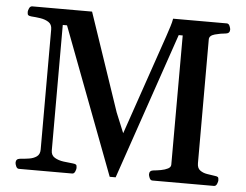

<svg xmlns="http://www.w3.org/2000/svg" viewBox="-50 -755 1045 816"><g transform="rotate(5 472.5 -346.5)"><path d="M59.1 0Q50.8 0 46.6 -9.8Q42.5 -19.5 42.5 -24.9Q42.5 -41 58.6 -43Q78.1 -44.4 97.7 -47.4Q117.2 -50.3 130.6 -59.8Q144 -69.3 144 -89.8V-602.5Q144 -623.5 129.4 -633.1Q114.7 -642.6 94.2 -645.8Q73.7 -648.9 55.7 -649.9Q45.4 -650.9 41.7 -654.1Q38.1 -657.2 38.1 -668Q38.1 -673.3 42.2 -682.9Q46.4 -692.4 54.7 -692.9H310.5L452.1 -274.9L487.3 -189.5L633.8 -616.2Q642.1 -641.1 647.9 -659.4Q653.8 -677.7 656.2 -692.9H885.3Q893.6 -692.9 897.7 -683.1Q901.9 -673.3 901.9 -668Q901.9 -651.9 885.7 -649.9Q862.3 -647.9 838.6 -641.4Q814.9 -634.8 814.9 -618.7V-90.3Q814.9 -69.3 827.4 -60.1Q839.8 -50.8 857.7 -47.9Q875.5 -44.9 890.1 -43Q900.4 -42 904.1 -39.1Q907.7 -36.1 907.7 -24.9Q907.7 -19.5 903.6 -9.8Q899.4 0 891.1 0H628.4Q620.1 0 616 -9.8Q611.8 -19.5 611.8 -24.9Q611.8 -41 627.9 -43Q643.6 -44.4 660.9 -47.6Q678.2 -50.8 690.4 -57.1Q702.6 -63.5 702.6 -74.2L703.1 -625.5H686L471.7 0H446.3L209.5 -625.5H191.4V-90.3Q191.4 -69.3 207.5 -59.8Q223.6 -50.3 245.6 -47.4Q267.6 -44.4 285.2 -43Q295.4 -42 299.1 -39.1Q302.7 -36.1 302.7 -24.9Q302.7 -19.5 298.6 -9.8Q294.4 0 286.1 0Z"/></g></svg>

Font: Gelasio Medium
Style: Regular
Weight: 500
Designer: Eben Sorkin
Foundry: Eben Sorkin
Version: Version 1.008